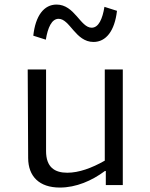

<svg xmlns="http://www.w3.org/2000/svg" viewBox="-20 -811 660 842"><path d="M101.5 -506.5 103.5 -117.5C104 -37.5 152 11.5 242.5 11.5C314 11.5 383 -18.5 440 -61H444V0.5H518.5V-506.5H439.5V-106.5C382.5 -74 326 -53.5 275 -53.5C220 -53.5 182 -77.5 182 -148.5V-506.5ZM126 -654.5 181 -637C189.5 -689.5 206.5 -728.5 237 -728.5C286.5 -728.5 311 -627 390 -627C445 -627 483 -675.5 493 -763.5L438 -781C429.5 -728 412.5 -689.5 382 -689.5C332.5 -689.5 307.5 -791 228 -791C173 -791 135.5 -742.5 126 -654.5Z"/></svg>

Font: Monaspace Argon Light
Style: Regular
Weight: 300
Designer: Riley Cran & the Lettermatic Team
Foundry: Lettermatic
Version: Version 1.000 (Monaspace Argon)